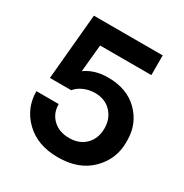

<svg xmlns="http://www.w3.org/2000/svg" viewBox="-172 -866 981 1022"><g transform="rotate(30 318.5 -355.5)"><path d="M323 19Q198 19 123.5 -53Q49 -125 49 -229H186Q186 -172 224 -136Q262 -100 324 -100Q387 -100 424.5 -138.5Q462 -177 462 -238Q462 -298 424.5 -337.5Q387 -377 325 -377Q289 -377 257 -363Q225 -349 207 -326H76L113 -730H536V-609H221L205 -442Q262 -483 344 -483Q461 -483 530 -414Q599 -345 599 -244V-231Q599 -128 525 -54.5Q451 19 323 19Z"/></g></svg>

Font: Cazoo Sans SemiBold
Style: Regular
Weight: 600
Designer: Jonathan Barnbrook, Julián Moncada
Foundry: Barnbrook Fonts
Version: Version 2.000;Glyphs 3.2.3 (3260)